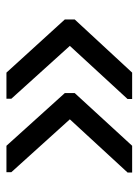

<svg xmlns="http://www.w3.org/2000/svg" viewBox="63 -562 430 596"><g transform="rotate(-90 278.0 -264.0)"><path d="M350.6 -68.8 515.6 -247.1V-277.8L350.6 -459H269.5V-443.8L433.6 -262.2L268.6 -83V-68.8ZM123.5 -68.8 287.1 -247.1V-277.8L123.5 -459H41.5V-443.8L205.6 -262.2L40.5 -83V-68.8Z"/></g></svg>

Font: Arimo
Style: Regular
Weight: 400
Designer: Steve Matteson
Foundry: Monotype Imaging Inc.
Version: Version 1.32